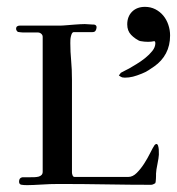

<svg xmlns="http://www.w3.org/2000/svg" viewBox="-20 -539 516 560"><path d="M35.6 -9.3Q35.6 -20.5 45.4 -22H64Q72.8 -22 80.1 -22.2Q87.4 -22.5 92.8 -23.9Q98.1 -25.4 101.3 -28.8Q104.5 -32.2 104.5 -38.1V-431.6Q104.5 -437 100.1 -440.7Q95.7 -444.3 90.3 -444.3H55.7H46.4Q43.9 -444.3 40.5 -444.8Q37.1 -445.3 32.7 -445.8Q30.3 -446.8 28.6 -449.7Q26.9 -452.6 26.9 -455.1Q26.9 -464.4 38.6 -464.4H158.7Q160.2 -464.4 166.3 -464.8Q172.4 -465.3 179.2 -465.8Q186 -466.3 191.4 -466.8Q196.8 -467.3 197.8 -467.3Q204.6 -467.8 213.1 -468.3Q221.7 -468.8 227.1 -468.8Q228.5 -468.8 232.4 -468.5Q236.3 -468.3 240.7 -468Q245.1 -467.8 249.3 -467.5Q253.4 -467.3 254.9 -467.3Q261.7 -465.8 261.7 -459.5Q261.7 -454.1 258.3 -448.7Q255.4 -445.3 249 -445.3H195.3Q191.9 -445.3 189.9 -441.7Q188 -438 186.8 -432.9Q185.5 -427.7 185.3 -422.4Q185.1 -417 185.1 -413.1Q185.1 -387.7 187.5 -362.5Q189.9 -337.4 189.9 -305.2V-35.6Q189.9 -32.2 191.7 -27.6Q193.4 -22.9 197.8 -22.9H354Q367.2 -22.9 378.9 -34.7Q390.6 -46.4 400.6 -62Q410.6 -77.6 418.2 -93Q425.8 -108.4 430.7 -115.7Q433.6 -119.1 436.5 -119.1Q439 -119.1 440.9 -114.7Q442.9 -107.9 443.1 -102.8Q443.4 -97.7 443.4 -87.9Q443.4 -84 442.1 -76.4Q440.9 -68.8 439.2 -60.5Q437.5 -52.2 436.3 -44.7Q435.1 -37.1 435.1 -32.7Q435.1 -30.3 435.1 -26.1Q435.1 -22 434.8 -17.6Q434.6 -13.2 434.1 -9.5Q433.6 -5.9 432.6 -4.4Q425.8 0 420.4 0Q359.4 0 290 -1.2Q220.7 -2.4 151.9 -2.4Q139.6 -2.4 126.5 -2Q113.3 -1.5 101.1 -0.7Q88.9 0 77.9 0.5Q66.9 1 59.1 1Q48.8 1 42.2 -0.2Q35.6 -1.5 35.6 -9.3ZM326.7 -318.8Q327.6 -319.8 328.6 -321.5Q329.6 -323.2 332.5 -326.7Q340.8 -331.1 346.7 -334.2Q352.5 -337.4 356.9 -339.4Q365.2 -344.2 378.2 -352.1Q391.1 -359.9 403.3 -369.6Q415.5 -379.4 424.3 -390.4Q433.1 -401.4 433.1 -413.1Q433.1 -414.1 432.6 -416.5Q432.1 -418.9 429.7 -418.9Q425.3 -418 420.9 -417.5Q416.5 -417 412.1 -417Q406.2 -417 401.1 -417.5Q396 -418 391.1 -418.9Q388.7 -418.9 384.5 -420.9Q380.4 -422.9 376.2 -425.8Q372.1 -428.7 368.2 -431.9Q364.3 -435.1 362.3 -437.5Q351.1 -449.2 351.1 -467.8Q351.1 -490.7 365.2 -504.9Q379.4 -519 402.8 -519Q419.4 -519 433.1 -512Q446.8 -504.9 456.3 -493.4Q465.8 -481.9 470.9 -466.8Q476.1 -451.7 476.1 -435.5Q476.1 -406.2 464.1 -383.5Q452.1 -360.8 429.7 -345.2Q421.9 -339.8 413.3 -334.2Q404.8 -328.6 393.6 -324.2Q379.4 -318.4 367.7 -315.4Q356 -312.5 344.2 -312.5Q340.3 -312.5 336.9 -313.2Q333.5 -314 326.7 -318.8Z"/></svg>

Font: IM FELL French Canon SC
Style: Regular
Weight: 400
Designer: Igino Marini
Foundry: Igino Marini
Version: 3.00